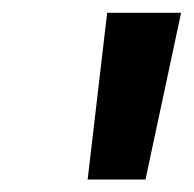

<svg xmlns="http://www.w3.org/2000/svg" viewBox="-20 -748 311 308"><path d="M120.6 -460 151.9 -727.5H270.5L213.4 -460Z"/></svg>

Font: Inter Display Semi Bold
Style: Italic
Weight: 600
Italic angle: -9.39999°
Designer: Rasmus Andersson
Foundry: rsms
Version: Version 4.000;git-4fc901f